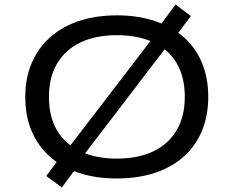

<svg xmlns="http://www.w3.org/2000/svg" viewBox="-20 -782 1036 851"><path d="M498 9Q405 9 330 -15.5Q255 -40 202 -87Q149 -134 120.5 -200.5Q92 -267 92 -352Q92 -436 120.5 -502.5Q149 -569 202 -616.5Q255 -664 330 -689Q405 -714 499 -714Q592 -714 667 -688.5Q742 -663 794.5 -617Q847 -571 875 -504Q903 -437 903 -353Q903 -269 875 -202Q847 -135 794.5 -88Q742 -41 667 -16Q592 9 498 9ZM498 -79Q592 -79 659 -111Q726 -143 762.5 -204Q799 -265 799 -353Q799 -441 763 -502Q727 -563 659.5 -594.5Q592 -626 498 -626Q404 -626 337 -594Q270 -562 233.5 -501Q197 -440 197 -352Q197 -264 233 -203.5Q269 -143 336.5 -111Q404 -79 498 -79ZM254 49 185 -2 259 -101 297 -144 659 -616 682 -659 758 -762 826 -711 752 -612 714 -569 353 -97 330 -54Z"/></svg>

Font: Nunito Sans 7pt Expanded
Style: Regular
Weight: 400
Width: 7
Designer: Vernon Adams
Foundry: Vernon Adams
Version: Version 3.101;gftools[0.9.27]